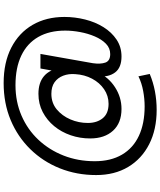

<svg xmlns="http://www.w3.org/2000/svg" viewBox="67 -748 880 1054"><g transform="rotate(-90 507.0 -221.0)"><path d="M615 -120 617 -154 636 -123Q610 -65 555 -29.5Q500 6 436 6Q359 6 316.5 -40.5Q274 -87 274 -166Q274 -222 291.5 -273Q309 -324 341.5 -363.5Q374 -403 419 -426.5Q464 -450 519 -450Q580 -450 616 -419.5Q652 -389 661 -329L636 -316L658 -439H738L687 -151Q681 -109 690.5 -82.5Q700 -56 737 -56Q770 -56 794 -79.5Q818 -103 834 -140.5Q850 -178 858 -221Q866 -264 866 -303Q866 -390 831 -451Q796 -512 729 -544Q662 -576 566 -576Q476 -576 399.5 -543Q323 -510 267 -450.5Q211 -391 180 -312Q149 -233 149 -141Q149 -53 185 8.5Q221 70 288.5 101.5Q356 133 450 133Q491 133 534.5 125Q578 117 615 99L628 161Q583 180 533 189.5Q483 199 431 199Q323 199 242.5 158Q162 117 117.5 42.5Q73 -32 73 -133Q73 -240 110 -332.5Q147 -425 215 -494.5Q283 -564 375 -602.5Q467 -641 578 -641Q691 -641 772.5 -599Q854 -557 897.5 -482Q941 -407 941 -307Q941 -250 927 -194Q913 -138 885 -93Q857 -48 816.5 -21Q776 6 724 6Q663 6 636.5 -29Q610 -64 615 -120ZM519 -379Q469 -379 433.5 -349.5Q398 -320 378.5 -274.5Q359 -229 359 -179Q359 -129 385 -97Q411 -65 464 -65Q508 -65 544 -89.5Q580 -114 602 -155.5Q624 -197 627 -248Q630 -284 618.5 -314Q607 -344 582.5 -361.5Q558 -379 519 -379Z"/></g></svg>

Font: Parkinsans Light
Style: Regular
Weight: 400
Version: Version 1.000